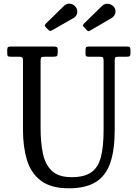

<svg xmlns="http://www.w3.org/2000/svg" viewBox="-20 -1001 742 1036"><path d="M518 -695H456.5Q447 -695 444.2 -698.2Q441.5 -701.5 441.5 -711.5V-730.5Q441.5 -743.5 445.5 -746.8Q449.5 -750 461.5 -750H662Q674.5 -750 679.2 -747Q684 -744 684 -730.5V-713.5Q684 -701 679.8 -698Q675.5 -695 665.5 -695H621Q607 -695 603 -692Q599 -689 599 -675.5V-300Q599 -192.5 575.2 -122.8Q551.5 -53 497.2 -19Q443 15 351.5 15Q255 15 201 -25.8Q147 -66.5 125.5 -137.5Q104 -208.5 104 -300V-674.5Q104 -689 98 -692Q92 -695 79 -695H36Q23.5 -695 21.2 -699.5Q19 -704 19 -716.5V-732.5Q19 -744.5 23.8 -747.2Q28.5 -750 40 -750H268.5Q280.5 -750 286 -747.2Q291.5 -744.5 291.5 -731.5V-717.5Q291.5 -702 286.8 -698.5Q282 -695 267.5 -695H224Q207.5 -695 203.2 -691.8Q199 -688.5 199 -672.5V-310Q199 -234 211.2 -174Q223.5 -114 259.5 -79.5Q295.5 -45 366.5 -45Q434.5 -45 472 -70.8Q509.5 -96.5 524.2 -152.8Q539 -209 539 -300V-672.5Q539 -687 535.5 -691Q532 -695 518 -695ZM238.5 -842.5 228 -853Q220 -861.5 222 -866Q224 -870.5 232 -878L324 -968Q340.5 -984 359 -981Q377.5 -978 388.5 -963.5Q399 -949.5 396.5 -931.8Q394 -914 376.5 -903.5L271.5 -843.5Q259.5 -836.5 253.8 -834.5Q248 -832.5 238.5 -842.5ZM447 -840 435.5 -852.5Q427.5 -861 427 -864Q426.5 -867 434.5 -875L529.5 -968Q546 -984 565.5 -980.2Q585 -976.5 596 -962Q606.5 -948 602.2 -930.5Q598 -913 582 -903.5L465.5 -835.5Q458.5 -831.5 455.5 -832.8Q452.5 -834 447 -840Z"/></svg>

Font: Besley* Narrow
Style: Regular
Weight: 400
Width: 4
Designer: Owen Earl
Foundry: indestructible type*
Version: Version 3.000; ttfautohint (v1.8.3)